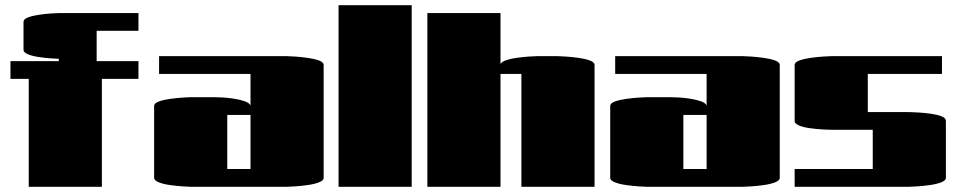

<svg xmlns="http://www.w3.org/2000/svg" viewBox="-20 -715 3671 735"><path d="M20 -413V-481H205V-490Q197 -490 175.5 -491.5Q154 -493 129.5 -496.5Q105 -500 87.5 -507Q70 -514 70 -524V-631Q70 -642 87.5 -648.5Q105 -655 129.5 -658.5Q154 -662 175.5 -663.5Q197 -665 205 -665H510V-597H350V-481H510V-413H370V0H90V-413Z M589 -432V-500H1079Q1087 -500 1109.5 -498.5Q1132 -497 1157.5 -493.5Q1183 -490 1201 -483.5Q1219 -477 1219 -466V-34Q1219 -24 1201 -17Q1183 -10 1157.5 -6.5Q1132 -3 1109.5 -1.5Q1087 0 1079 0H710Q702 0 679.5 -1.5Q657 -3 631.5 -6.5Q606 -10 588 -17Q570 -24 570 -34V-309Q570 -320 588 -326.5Q606 -333 631.5 -336.5Q657 -340 679.5 -341.5Q702 -343 710 -343H799Q810 -343 830.5 -342Q851 -341 874 -337.5Q897 -334 915 -328Q933 -322 938 -313Q939 -312 939 -309V-432ZM939 -275H850V-68H939Z M1556 0H1276V-695H1556Z M1896 0H1616V-665H1896V-470Q1901 -479 1919 -485Q1937 -491 1960.5 -494Q1984 -497 2004.5 -498.5Q2025 -500 2035 -500H2116Q2124 -500 2146.5 -498.5Q2169 -497 2194.5 -493.5Q2220 -490 2238 -483.5Q2256 -477 2256 -466V0H1976V-432H1896Z M2335 -432V-500H2825Q2833 -500 2855.5 -498.5Q2878 -497 2903.5 -493.5Q2929 -490 2947 -483.5Q2965 -477 2965 -466V-34Q2965 -24 2947 -17Q2929 -10 2903.5 -6.5Q2878 -3 2855.5 -1.5Q2833 0 2825 0H2456Q2448 0 2425.5 -1.5Q2403 -3 2377.5 -6.5Q2352 -10 2334 -17Q2316 -24 2316 -34V-309Q2316 -320 2334 -326.5Q2352 -333 2377.5 -336.5Q2403 -340 2425.5 -341.5Q2448 -343 2456 -343H2545Q2556 -343 2576.5 -342Q2597 -341 2620 -337.5Q2643 -334 2661 -328Q2679 -322 2684 -313Q2685 -312 2685 -309V-432ZM2685 -275H2596V-68H2685Z M3586 -500V-432H3302V-286H3418Q3426 -286 3446.5 -286Q3467 -286 3493.5 -284.5Q3520 -283 3544.5 -279.5Q3569 -276 3585 -269.5Q3601 -263 3601 -252V-34Q3601 -24 3583 -17Q3565 -10 3539.5 -6.5Q3514 -3 3491.5 -1.5Q3469 0 3461 0H3022V-68H3321V-218H3205Q3197 -218 3176.5 -218Q3156 -218 3129.5 -219.5Q3103 -221 3078.5 -224.5Q3054 -228 3038 -235Q3022 -242 3022 -252V-466Q3022 -477 3040 -483.5Q3058 -490 3083.5 -493.5Q3109 -497 3131.5 -498.5Q3154 -500 3162 -500Z"/></svg>

Font: Gajraj One
Style: Regular
Weight: 400
Designer: Saurabh Sharma
Foundry: Saurabh Sharma
Version: Version 1.000